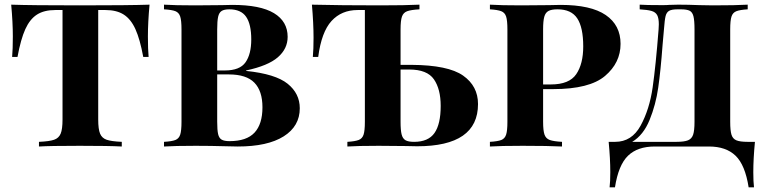

<svg xmlns="http://www.w3.org/2000/svg" viewBox="-20 -628 3271 823"><path d="M614 -472Q614 -416 617 -384H594Q580 -460 560.5 -503Q541 -546 510.5 -565.5Q480 -585 432 -585H401V-116Q401 -74 409 -55Q417 -36 437 -29Q457 -22 502 -20V0Q448 -3 322 -3Q195 -3 147 0V-20Q192 -22 212 -29Q232 -36 240 -55Q248 -74 248 -116V-585H217Q169 -585 138.5 -565.5Q108 -546 88.5 -503Q69 -460 55 -384H32Q35 -416 35 -472Q35 -532 28 -608Q115 -605 322 -605Q533 -605 621 -608Q614 -532 614 -472Z M1265 -164Q1265 -87 1196 -43.5Q1127 0 999 0Q971 0 951 -1Q883 -3 819 -3Q730 -3 683 0V-20Q717 -22 732 -28Q747 -34 752.5 -51Q758 -68 758 -106V-502Q758 -540 752.5 -557Q747 -574 732 -580Q717 -586 683 -588V-608Q730 -605 817 -605L931 -606Q951 -607 976 -607Q1096 -607 1154.5 -571.5Q1213 -536 1213 -470Q1213 -419 1171 -382.5Q1129 -346 1035 -326V-324Q1161 -311 1213 -269Q1265 -227 1265 -164ZM911 -502V-326H944Q1008 -326 1032.5 -361Q1057 -396 1057 -459Q1057 -524 1035 -556Q1013 -588 963 -588Q941 -588 930 -581Q919 -574 915 -556Q911 -538 911 -502ZM1105 -168Q1105 -238 1070.5 -273.5Q1036 -309 961 -309H911V-106Q911 -70 915 -53Q919 -36 930 -29.5Q941 -23 964 -23Q1037 -23 1071 -59.5Q1105 -96 1105 -168Z M2029 -182Q2029 -1 1768 -1Q1741 -1 1720 -2L1603 -3Q1514 -3 1469 0V-20Q1502 -22 1517.5 -28Q1533 -34 1538.5 -51Q1544 -68 1544 -106V-585H1513Q1444 -585 1401 -538Q1358 -491 1344 -384H1321Q1324 -417 1324 -466Q1324 -528 1317 -608Q1441 -605 1609 -605Q1718 -605 1778 -608V-588Q1742 -586 1725.5 -580Q1709 -574 1703 -557Q1697 -540 1697 -502V-350H1744Q1901 -349 1965 -304Q2029 -259 2029 -182ZM1869 -174Q1869 -246 1840 -288Q1811 -330 1734 -330H1697V-106Q1697 -70 1701.5 -52Q1706 -34 1718 -27Q1730 -20 1755 -20Q1816 -20 1842.5 -58Q1869 -96 1869 -174Z M2308 -246V-106Q2308 -68 2314 -51Q2320 -34 2336.5 -28Q2353 -22 2389 -20V0Q2331 -3 2220 -3Q2127 -3 2080 0V-20Q2114 -22 2129 -28Q2144 -34 2149.5 -51Q2155 -68 2155 -106V-502Q2155 -540 2149.5 -557Q2144 -574 2128.5 -580Q2113 -586 2080 -588V-608Q2127 -605 2214 -605L2335 -606Q2356 -607 2383 -607Q2513 -607 2576.5 -563.5Q2640 -520 2640 -440Q2640 -359 2573.5 -302.5Q2507 -246 2351 -246ZM2308 -502V-266H2341Q2420 -266 2450 -310Q2480 -354 2480 -429Q2480 -510 2454.5 -549Q2429 -588 2370 -588Q2344 -588 2331 -581Q2318 -574 2313 -556Q2308 -538 2308 -502Z M3209 110Q3209 151 3212 175H3189Q3174 79 3133 39.5Q3092 0 3019 0H2786Q2713 0 2672 39.5Q2631 79 2616 175H2593Q2596 151 2596 110Q2596 53 2589 -20H2617Q2688 -20 2726 -89.5Q2764 -159 2777.5 -253Q2791 -347 2803 -502Q2804 -510 2804 -524Q2804 -550 2797 -563Q2790 -576 2773 -581Q2756 -586 2722 -588V-608Q2749 -606 2819 -606Q2839 -606 2848 -607L2887 -608Q2930 -608 2978 -606L3036 -605Q3134 -605 3185 -608V-588Q3152 -586 3136.5 -580Q3121 -574 3115.5 -557Q3110 -540 3110 -502V-106Q3110 -68 3115.5 -50.5Q3121 -33 3136.5 -26.5Q3152 -20 3185 -20H3216Q3209 53 3209 110ZM2957 -502Q2957 -540 2952.5 -558Q2948 -576 2936 -582Q2924 -588 2898 -588H2885Q2859 -588 2848 -581.5Q2837 -575 2833 -559Q2829 -543 2826 -502L2820 -434Q2812 -326 2801.5 -252.5Q2791 -179 2764.5 -114Q2738 -49 2690 -20H2879Q2913 -20 2929 -26.5Q2945 -33 2951 -50.5Q2957 -68 2957 -106Z"/></svg>

Font: Playfair Display SC
Style: Bold
Weight: 700
Designer: Claus Eggers Sørensen
Foundry: Claus Eggers Sørensen
Version: Version 1.200; ttfautohint (v1.6)